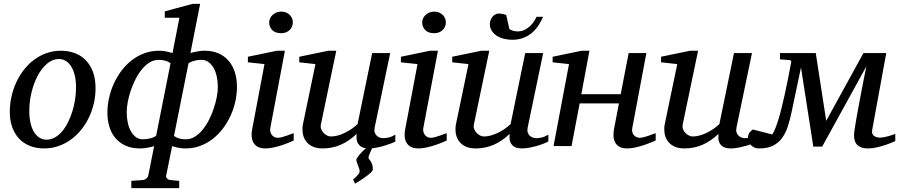

<svg xmlns="http://www.w3.org/2000/svg" viewBox="-20 -757 4662 995"><path d="M374 -304.2Q374 -339.8 367.2 -367.2Q360.4 -394.5 348.6 -413.1Q336.9 -431.6 320.6 -441.4Q304.2 -451.2 285.2 -451.2Q252.4 -451.2 224.4 -427.5Q196.3 -403.8 175.8 -365.5Q155.3 -327.1 143.6 -279.1Q131.8 -231 131.8 -182.1Q131.8 -145 138.7 -117.2Q145.5 -89.4 157.7 -70.6Q169.9 -51.8 186 -42.5Q202.1 -33.2 221.2 -33.2Q244.6 -33.2 265.4 -45.2Q286.1 -57.1 303 -77.4Q319.8 -97.7 333 -124.5Q346.2 -151.4 355.5 -181.4Q364.7 -211.4 369.4 -243.2Q374 -274.9 374 -304.2ZM475.1 -299.8Q475.1 -259.3 466.1 -220.5Q457 -181.6 440.2 -147Q423.3 -112.3 399.7 -83.3Q376 -54.2 346.4 -33Q316.9 -11.7 282.2 0.2Q247.6 12.2 209 12.2Q168 12.2 134.8 -1Q101.6 -14.2 78.6 -38.8Q55.7 -63.5 43.2 -98.4Q30.8 -133.3 30.8 -176.8Q30.8 -217.3 39.6 -256.6Q48.3 -295.9 64.7 -331.1Q81.1 -366.2 104.5 -396.2Q127.9 -426.3 157.5 -448Q187 -469.7 221.9 -481.9Q256.8 -494.1 295.9 -494.1Q332 -494.1 364.5 -482.9Q397 -471.7 421.6 -447.8Q446.3 -423.8 460.7 -387.2Q475.1 -350.6 475.1 -299.8Z M863.8 -429.2Q857.9 -434.1 849.1 -438Q841.3 -441.4 829.8 -444.1Q818.4 -446.8 801.8 -446.8Q776.4 -446.8 754.4 -432.9Q732.4 -418.9 714.1 -396.2Q695.8 -373.5 681.4 -344.7Q667 -315.9 657 -285.9Q647 -255.9 641.8 -227.1Q636.7 -198.2 636.7 -175.8Q636.7 -146.5 642.3 -120.8Q647.9 -95.2 658.7 -76.2Q669.4 -57.1 684.8 -46.1Q700.2 -35.2 719.7 -35.2Q736.3 -35.2 749.3 -37.8Q762.2 -40.5 771 -43.9Q781.2 -47.9 789.1 -53.2ZM1108.9 -306.2Q1108.9 -335 1103.3 -360.6Q1097.7 -386.2 1086.7 -405.3Q1075.7 -424.3 1060.1 -435.5Q1044.4 -446.8 1024.9 -446.8Q1008.3 -446.8 995.6 -444.1Q982.9 -441.4 974.6 -438Q964.4 -434.1 957 -429.2L881.8 -53.2Q887.7 -47.9 896.5 -43.9Q903.8 -40.5 915.5 -37.8Q927.2 -35.2 943.8 -35.2Q968.8 -35.2 990.7 -49.1Q1012.7 -63 1031 -85.7Q1049.3 -108.4 1063.7 -137.2Q1078.1 -166 1088.1 -196Q1098.1 -226.1 1103.5 -254.9Q1108.9 -283.7 1108.9 -306.2ZM1208 -307.1Q1208 -270 1199.7 -231.9Q1191.4 -193.8 1175.3 -158.4Q1159.2 -123 1136 -92Q1112.8 -61 1083.3 -37.8Q1053.7 -14.6 1018.1 -1.2Q982.4 12.2 941.9 12.2Q927.7 12.2 915.3 10.5Q902.8 8.8 893.1 6.3Q881.8 3.9 872.1 0L840.8 154.8Q839.8 158.2 841.6 161.9Q843.3 165.5 846.2 168.5Q849.1 171.4 852.8 173.3Q856.4 175.3 859.9 175.8L908.7 180.2V217.8H660.6V180.2L722.7 175.8Q726.1 175.3 730.2 173.3Q734.4 171.4 738 168.5Q741.7 165.5 744.4 161.9Q747.1 158.2 748 154.8L778.8 0Q768.1 3.9 755.4 6.3Q744.6 8.8 731.2 10.5Q717.8 12.2 704.1 12.2Q664.6 12.2 633.5 -1Q602.5 -14.2 580.8 -38.3Q559.1 -62.5 547.9 -96.7Q536.6 -130.9 536.6 -172.9Q536.6 -210 544.9 -248.3Q553.2 -286.6 569.3 -322.3Q585.4 -357.9 608.6 -389.2Q631.8 -420.4 661.6 -443.8Q691.4 -467.3 727.5 -480.7Q763.7 -494.1 804.7 -494.1Q818.8 -494.1 831.1 -492.2Q843.3 -490.2 853 -487.8Q864.3 -485.4 874 -481.9L909.7 -665H834V-698.2L977.1 -736.8H1017.1L966.8 -481.9Q977.1 -485.4 989.7 -487.8Q1000 -490.2 1013.4 -492.2Q1026.9 -494.1 1041 -494.1Q1081.1 -494.1 1112.3 -480.5Q1143.6 -466.8 1164.8 -442.1Q1186 -417.5 1197 -383.1Q1208 -348.6 1208 -307.1Z M1502 -28.8Q1496.1 -26.4 1480.5 -19.5Q1464.8 -12.7 1443.8 -5.6Q1422.9 1.5 1399.7 6.8Q1376.5 12.2 1356 12.2Q1330.1 12.2 1314.9 3.4Q1299.8 -5.4 1292.5 -19.5Q1285.2 -33.7 1284.2 -51.3Q1283.2 -68.8 1286.6 -85.9L1350.6 -424.8L1264.6 -434.1V-462.9L1415.5 -494.1H1456.5L1380.9 -94.2Q1378.9 -84 1381.1 -74.7Q1383.3 -65.4 1388.4 -58.3Q1393.6 -51.3 1401.6 -47.1Q1409.7 -43 1419.9 -43Q1428.7 -43 1440.7 -46.1Q1452.6 -49.3 1464.6 -53.5Q1476.6 -57.6 1486.8 -61.5Q1497.1 -65.4 1502 -66.9ZM1497.6 -641.1Q1497.6 -629.9 1493.4 -619.9Q1489.3 -609.9 1481.7 -602.1Q1474.1 -594.2 1462.9 -589.6Q1451.7 -585 1437 -585Q1406.2 -585 1390.6 -601.3Q1375 -617.7 1375 -641.1Q1375 -650.9 1379.2 -660.6Q1383.3 -670.4 1391.4 -678.5Q1399.4 -686.5 1411.1 -691.7Q1422.9 -696.8 1438 -696.8Q1452.1 -696.8 1463.1 -691.9Q1474.1 -687 1481.9 -679.2Q1489.7 -671.4 1493.7 -661.4Q1497.6 -651.4 1497.6 -641.1Z M2028.8 -23.9Q2020.5 -19 2006.6 -13.7Q1992.7 -8.3 1976.3 -3.2Q1960 2 1942.1 5.9Q1924.3 9.8 1908.7 11.2Q1906.2 15.6 1903.1 22.5Q1899.9 29.3 1897 36.4Q1894 43.5 1891.8 49.8Q1889.6 56.2 1889.6 59.1Q1889.6 63.5 1893.1 67.9Q1896.5 72.3 1900.9 78.6Q1905.3 85 1908.7 95Q1912.1 105 1912.1 120.1Q1912.1 124.5 1908.2 129.9Q1904.3 135.3 1897.7 141.1Q1891.1 147 1882.8 153.3Q1874.5 159.7 1865.7 165.5Q1845.7 179.7 1819.8 194.8L1810.1 172.9Q1819.3 165.5 1826.7 158.2Q1833 151.9 1838.4 144.8Q1843.8 137.7 1843.8 130.9Q1843.8 124.5 1841.1 116.5Q1838.4 108.4 1835.2 100.1Q1832 91.8 1829.3 84.2Q1826.7 76.7 1826.7 70.8Q1826.7 66.9 1831.8 59.3Q1836.9 51.8 1844.2 43Q1851.6 34.2 1860.1 25.6Q1868.7 17.1 1876 11.2Q1854.5 7.8 1844.5 -2.2Q1834.5 -12.2 1830.8 -23.7Q1827.1 -35.2 1827.6 -46.1Q1828.1 -57.1 1828.1 -63Q1788.6 -25.4 1745.4 -6.6Q1702.1 12.2 1651.9 12.2Q1617.2 12.2 1595.2 0Q1573.2 -12.2 1562 -30.8Q1550.8 -49.3 1548.3 -71.3Q1545.9 -93.3 1549.8 -112.8L1614.7 -424.8L1530.8 -434.1V-462.9L1681.6 -494.1H1722.7L1643.1 -112.8Q1640.1 -100.1 1644.3 -88.6Q1648.4 -77.1 1656.5 -68.6Q1664.6 -60.1 1674.8 -54.9Q1685.1 -49.8 1694.8 -49.8Q1712.9 -49.8 1731.2 -54.9Q1749.5 -60.1 1767.6 -68.8Q1785.6 -77.6 1802.2 -89.1Q1818.8 -100.6 1833 -113.8L1908.7 -481.9H2002L1921.9 -97.2Q1918.5 -81.5 1921.9 -71Q1925.3 -60.5 1932.4 -53.7Q1939.5 -46.9 1948.5 -43.9Q1957.5 -41 1965.8 -41Q1975.6 -41 1991.7 -43.9Q2007.8 -46.9 2028.8 -59.1Z M2294.9 -28.8Q2289.1 -26.4 2273.4 -19.5Q2257.8 -12.7 2236.8 -5.6Q2215.8 1.5 2192.6 6.8Q2169.4 12.2 2148.9 12.2Q2123 12.2 2107.9 3.4Q2092.8 -5.4 2085.4 -19.5Q2078.1 -33.7 2077.1 -51.3Q2076.2 -68.8 2079.6 -85.9L2143.6 -424.8L2057.6 -434.1V-462.9L2208.5 -494.1H2249.5L2173.8 -94.2Q2171.9 -84 2174.1 -74.7Q2176.3 -65.4 2181.4 -58.3Q2186.5 -51.3 2194.6 -47.1Q2202.6 -43 2212.9 -43Q2221.7 -43 2233.6 -46.1Q2245.6 -49.3 2257.6 -53.5Q2269.5 -57.6 2279.8 -61.5Q2290 -65.4 2294.9 -66.9ZM2290.5 -641.1Q2290.5 -629.9 2286.4 -619.9Q2282.2 -609.9 2274.7 -602.1Q2267.1 -594.2 2255.9 -589.6Q2244.6 -585 2230 -585Q2199.2 -585 2183.6 -601.3Q2168 -617.7 2168 -641.1Q2168 -650.9 2172.1 -660.6Q2176.3 -670.4 2184.3 -678.5Q2192.4 -686.5 2204.1 -691.7Q2215.8 -696.8 2231 -696.8Q2245.1 -696.8 2256.1 -691.9Q2267.1 -687 2274.9 -679.2Q2282.7 -671.4 2286.6 -661.4Q2290.5 -651.4 2290.5 -641.1Z M2821.8 -23.9Q2812.5 -18.6 2796.1 -12.2Q2779.8 -5.9 2760.7 -0.5Q2741.7 4.9 2721.9 8.5Q2702.1 12.2 2686 12.2Q2657.7 12.2 2644 2.7Q2630.4 -6.8 2625.2 -19.3Q2620.1 -31.7 2620.6 -44.4Q2621.1 -57.1 2621.1 -63Q2581.5 -25.4 2538.3 -6.6Q2495.1 12.2 2444.8 12.2Q2410.2 12.2 2388.2 0Q2366.2 -12.2 2355 -30.8Q2343.8 -49.3 2341.3 -71.3Q2338.9 -93.3 2342.8 -112.8L2407.7 -424.8L2323.7 -434.1V-462.9L2474.6 -494.1H2515.6L2436 -112.8Q2433.1 -100.1 2437.3 -88.6Q2441.4 -77.1 2449.5 -68.6Q2457.5 -60.1 2467.8 -54.9Q2478 -49.8 2487.8 -49.8Q2505.9 -49.8 2524.2 -54.9Q2542.5 -60.1 2560.5 -68.8Q2578.6 -77.6 2595.2 -89.1Q2611.8 -100.6 2626 -113.8L2701.7 -481.9H2794.9L2714.8 -97.2Q2711.4 -81.5 2714.8 -71Q2718.3 -60.5 2725.3 -53.7Q2732.4 -46.9 2741.5 -43.9Q2750.5 -41 2758.8 -41Q2768.6 -41 2784.7 -43.9Q2800.8 -46.9 2821.8 -59.1ZM2794.4 -669.9Q2783.7 -645 2769 -623.3Q2754.4 -601.6 2734.9 -585.4Q2715.3 -569.3 2690.4 -560.1Q2665.5 -550.8 2634.3 -550.8Q2613.8 -550.8 2593 -555.7Q2572.3 -560.5 2555.9 -570.8Q2539.6 -581.1 2529.1 -596.4Q2518.6 -611.8 2518.6 -632.8Q2518.6 -642.1 2522 -651.9Q2525.4 -661.6 2531.5 -669.4Q2537.6 -677.2 2546.4 -682.1Q2555.2 -687 2565.4 -687Q2568.8 -687 2574.2 -686.3Q2579.6 -685.5 2585.4 -684.6Q2591.3 -683.6 2596.2 -682.1Q2601.1 -680.7 2603.5 -679.2L2619.6 -606.9Q2626.5 -601.1 2638.4 -597.7Q2650.4 -594.2 2662.6 -594.2Q2682.6 -594.2 2698.7 -602.3Q2714.8 -610.4 2727.1 -622.1Q2739.3 -633.8 2747.6 -646.7Q2755.9 -659.7 2760.3 -669.9Z M3377.9 -28.8Q3372.1 -26.4 3356 -19.5Q3339.8 -12.7 3318.8 -5.6Q3297.9 1.5 3274.4 6.8Q3251 12.2 3230.5 12.2Q3205.1 12.2 3189.9 3.4Q3174.8 -5.4 3167.5 -19.5Q3160.2 -33.7 3159.4 -51.3Q3158.7 -68.8 3161.6 -85.9L3187.5 -221.2H2983.9L2941.9 0H2848.6L2928.7 -424.8L2843.8 -434.1V-462.9L2994.6 -494.1H3034.7L2992.7 -269H3196.8L3237.8 -481.9H3329.6L3256.8 -94.2Q3254.4 -84 3256.3 -74.7Q3258.3 -65.4 3263.7 -58.3Q3269 -51.3 3277.3 -47.1Q3285.6 -43 3295.9 -43Q3304.7 -43 3316.7 -46.1Q3328.6 -49.3 3340.6 -53.5Q3352.5 -57.6 3362.8 -61.5Q3373 -65.4 3377.9 -66.9Z M3903.8 -23.9Q3894.5 -18.6 3878.2 -12.2Q3861.8 -5.9 3842.8 -0.5Q3823.7 4.9 3804 8.5Q3784.2 12.2 3768.1 12.2Q3739.7 12.2 3726.1 2.7Q3712.4 -6.8 3707.3 -19.3Q3702.1 -31.7 3702.6 -44.4Q3703.1 -57.1 3703.1 -63Q3663.6 -25.4 3620.4 -6.6Q3577.1 12.2 3526.9 12.2Q3492.2 12.2 3470.2 0Q3448.2 -12.2 3437 -30.8Q3425.8 -49.3 3423.3 -71.3Q3420.9 -93.3 3424.8 -112.8L3489.7 -424.8L3405.8 -434.1V-462.9L3556.6 -494.1H3597.7L3518.1 -112.8Q3515.1 -100.1 3519.3 -88.6Q3523.4 -77.1 3531.5 -68.6Q3539.6 -60.1 3549.8 -54.9Q3560.1 -49.8 3569.8 -49.8Q3587.9 -49.8 3606.2 -54.9Q3624.5 -60.1 3642.6 -68.8Q3660.6 -77.6 3677.2 -89.1Q3693.8 -100.6 3708 -113.8L3783.7 -481.9H3877L3796.9 -97.2Q3793.5 -81.5 3796.9 -71Q3800.3 -60.5 3807.4 -53.7Q3814.5 -46.9 3823.5 -43.9Q3832.5 -41 3840.8 -41Q3850.6 -41 3866.7 -43.9Q3882.8 -46.9 3903.8 -59.1Z M4619.6 -25.9Q4596.2 -15.1 4571.8 -6.8Q4550.8 0.5 4525.9 6.3Q4501 12.2 4478.5 12.2Q4456.1 12.2 4441.9 6.3Q4427.7 0.5 4419.7 -9Q4411.6 -18.6 4408.7 -31.2Q4405.8 -43.9 4405.8 -58.1Q4405.8 -65.4 4409.2 -88.6Q4412.6 -111.8 4418.2 -143.8Q4423.8 -175.8 4430.9 -213.6Q4438 -251.5 4445.1 -288.6Q4452.1 -325.7 4458.7 -358.4Q4465.3 -391.1 4469.7 -413.1L4240.7 2.9H4194.8L4130.9 -407.2L4083.5 -182.1Q4074.2 -136.7 4062.3 -100.6Q4050.3 -64.5 4031.2 -39.6Q4012.2 -14.6 3984.4 -1.2Q3956.5 12.2 3915.5 12.2Q3897 12.2 3885.5 5.6Q3874 -1 3867.4 -9.5Q3860.8 -18.1 3858.4 -26.6Q3856 -35.2 3856 -39.1Q3856 -59.1 3863.5 -69.1Q3871.1 -79.1 3881.8 -85.9L3981.9 -60.1Q3989.7 -70.8 3998.3 -92.5Q4006.8 -114.3 4015.4 -142.6Q4023.9 -170.9 4031.7 -203.4Q4039.6 -235.8 4046.9 -268.1Q4063.5 -343.8 4079.6 -432.1Q4081.1 -437.5 4079.1 -441.2Q4077.1 -444.8 4071.8 -445.8L4022 -449.2V-481.9H4207.5L4261.7 -130.9L4454.6 -481.9H4572.8L4499.5 -81.1Q4497.6 -70.8 4501 -63.7Q4504.4 -56.6 4510.5 -52.2Q4516.6 -47.9 4524.4 -45.9Q4532.2 -43.9 4539.6 -43.9Q4549.3 -43.9 4561.3 -46.1Q4573.2 -48.3 4584.5 -51.5Q4595.7 -54.7 4605 -57.9Q4614.3 -61 4619.6 -63Z"/></svg>

Font: Charis SIL Cyr
Style: Italic
Weight: 400
Italic angle: -11°
Foundry: SIL International
Version: Version 5.000